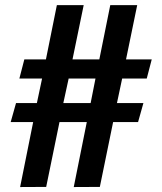

<svg xmlns="http://www.w3.org/2000/svg" viewBox="-20 -735 636 755"><path d="M59.1 0.5 110.4 -254.9H22L43 -329.6H125L145.5 -426.3H56.2L75.7 -501.5H160.6L203.6 -714.8H309.1L265.1 -501.5H370.6L413.6 -714.8H519.5L475.6 -501.5H576.7L557.1 -426.3H460.4L439.9 -329.6H543.9L522.9 -254.9H424.8L372.6 0L270 0.5L321.3 -254.9H213.9L161.6 0ZM229 -329.6H336.4L355.5 -426.3H250Z"/></svg>

Font: Pontano Sans
Style: Bold
Weight: 700
Designer: Vernon Adams
Foundry: Vernon Adams
Version: Version 2.001